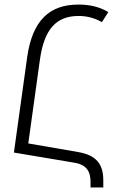

<svg xmlns="http://www.w3.org/2000/svg" viewBox="-20 -744 520 842"><path d="M41 -75 309 -30C355 -22 377 4 377 52V78H433V47C433 -25 402 -63 324 -77L104 -115L155 -482C174 -618 228 -674 325 -674C363 -674 397 -664 427 -647L455 -691C417 -714 373 -724 324 -724C199 -724 122 -657 99 -492Z"/></svg>

Font: Noto Sans Armenian SemiCondensed Light
Style: Regular
Weight: 300
Width: 4
Designer: Monotype Design Team
Foundry: Monotype Imaging Inc.
Version: Version 2.008